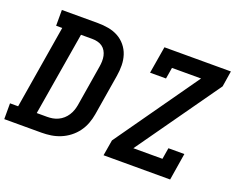

<svg xmlns="http://www.w3.org/2000/svg" viewBox="-119 -944 1434 1154"><g transform="rotate(20 598.0 -367.5)"><path d="M-4 0V-101H48L136 -634H97V-735H327Q362 -735 395.5 -729Q429 -723 457.5 -707.5Q486 -692 507 -666.5Q528 -641 538 -610Q548 -579 548.5 -544.5Q549 -510 543 -475L500 -214Q495 -184 484 -154.5Q473 -125 454 -99Q435 -73 409 -53Q383 -33 353.5 -21Q324 -9 294 -4.5Q264 0 234 0ZM167 -101H234Q251 -101 268.5 -104Q286 -107 303 -115Q320 -123 334 -135.5Q348 -148 358 -163.5Q368 -179 374 -196Q380 -213 383 -230L426 -492Q429 -509 429.5 -527Q430 -545 426.5 -561.5Q423 -578 414.5 -592.5Q406 -607 392.5 -616.5Q379 -626 362 -630Q345 -634 327 -634H256ZM631 0 648 -101 1024 -634H838L826 -562H724L753 -735H1178L1162 -634L785 -101H971L983 -173H1085L1057 0Z"/></g></svg>

Font: Iosevka Etoile Oblique
Style: Bold
Weight: 700
Italic angle: -9°
Designer: Belleve Invis
Foundry: Belleve Invis
Version: Version 15.5.2; ttfautohint (v1.8.4)